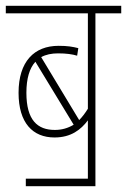

<svg xmlns="http://www.w3.org/2000/svg" viewBox="-20 -642 438 662"><path d="M69 -26V0H309V-596H398V-622H0V-596H283V-267C273 -251 263 -238 253 -228L122 -445C138 -454 158 -458 180 -458C209 -458 229 -455 246 -450L250 -476C230 -481 213 -484 182 -484C98 -484 44 -430 44 -322C44 -218 93 -168 168 -168C225 -168 259 -195 283 -227V-26ZM71 -322C71 -372 82 -407 102 -429L234 -212C214 -200 193 -194 169 -194C109 -194 71 -228 71 -322Z"/></svg>

Font: Noto Sans ExtraCondensed Thin
Style: Italic
Weight: 100
Width: 2
Italic angle: -12°
Designer: Monotype Design Team
Foundry: Monotype Imaging Inc.
Version: Version 2.013